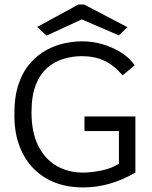

<svg xmlns="http://www.w3.org/2000/svg" viewBox="-20 -811 665 841"><path d="M344 10Q251 10 183.5 -29Q116 -68 79.5 -139Q43 -210 43 -304Q42 -385 61 -441.5Q80 -498 113 -535Q146 -572 185.5 -593Q225 -614 265.5 -622Q306 -630 340 -630Q387 -630 431.5 -616.5Q476 -603 512 -580Q548 -557 570 -525L517 -481Q481 -524 438 -544.5Q395 -565 339 -565Q297 -565 257.5 -553Q218 -541 186.5 -513.5Q155 -486 136.5 -438.5Q118 -391 118 -319Q118 -232 147 -173.5Q176 -115 227 -85Q278 -55 344 -55Q380 -55 425.5 -64.5Q471 -74 501 -94V-237H350V-301H573V-55Q461 10 344 10ZM184 -655 143 -693 323 -791H349L538 -692L501 -656L338 -726Z"/></svg>

Font: Inconsolata Expanded
Style: Regular
Weight: 400
Width: 7
Monospace: yes
Designer: Raph Levien, Cyreal, Brenton Simpson
Foundry: Raph Levien, Cyreal, Google
Version: Version 3.100; ttfautohint (v1.8.4.7-5d5b)